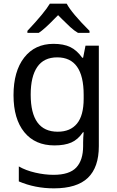

<svg xmlns="http://www.w3.org/2000/svg" viewBox="-20 -786 640 1051"><path d="M83 207V125Q121 147 173 159Q225 171 273 171Q360 171 397.5 131Q435 91 435 14V-5Q435 -32 438 -62H434Q407 -22 370.5 -6Q334 10 278 10Q172 10 113 -62.5Q54 -135 54 -265Q54 -396 112.5 -471Q171 -546 273 -546Q328 -546 364.5 -528.5Q401 -511 430 -470H435L448 -536H521V14Q521 130 461 187.5Q401 245 275 245Q172 245 83 207ZM438 -246V-267Q438 -472 293 -472Q220 -472 184 -419.5Q148 -367 148 -268Q148 -65 296 -65Q365 -65 401.5 -109.5Q438 -154 438 -246ZM130 -617Q224 -717 253 -766H345Q372 -715 470 -617V-606H407Q386 -618 364.5 -638Q343 -658 323.5 -677.5Q304 -697 298 -703L280 -685Q223 -626 192 -606H130Z"/></svg>

Font: Noto Sans Mono UI
Style: Regular
Weight: 400
Monospace: yes
Designer: Monotype Design team
Foundry: Monotype Imaging Inc.
Version: Version 1.000